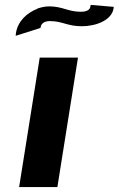

<svg xmlns="http://www.w3.org/2000/svg" viewBox="-20 -763 484 783"><path d="M44 -617 145 -649 146 -654C148 -665 159 -677 183 -677C236 -677 253 -656 314 -656C371 -656 435 -680 443 -728L444 -735L350 -743L348 -734C346 -724 335 -715 310 -715C257 -715 236 -737 180 -737C164 -737 147 -733 132 -728V-727C89 -710 53 -677 45 -628ZM58 0H214L298 -528H142Z"/></svg>

Font: Aerodynamic
Style: BdObl
Weight: 500
Designer: Google
Version: Version 2.000980; 2014